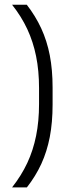

<svg xmlns="http://www.w3.org/2000/svg" viewBox="-20 -696 324 836"><path d="M150 -312.5Q150 -388 137.2 -451Q124.5 -514 98.8 -569.2Q73 -624.5 32.5 -675.5H96.5Q134.5 -626.5 159.5 -572.5Q184.5 -518.5 196.8 -455.2Q209 -392 209 -314.5V-241Q209 -163 196.8 -99.5Q184.5 -36 159.8 17.8Q135 71.5 97 120H32.5Q73 68.5 98.8 13.5Q124.5 -41.5 137.2 -104.8Q150 -168 150 -243Z"/></svg>

Font: Anek Bangla Medium Light
Style: Regular
Weight: 300
Version: Version 1.003